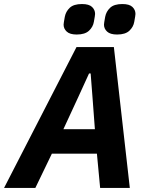

<svg xmlns="http://www.w3.org/2000/svg" viewBox="-55 -931 733 951"><path d="M588 0H441L425 -170H202L120 0H-35L324 -698H509ZM415 -291 403 -451 394 -567H386L333 -451L259 -291ZM325 -760Q291 -760 275.5 -774.5Q260 -789 260 -809Q260 -814 261.5 -822Q263 -830 266 -848Q271 -874 290.5 -892.5Q310 -911 351 -911Q386 -911 401 -896.5Q416 -882 416 -862Q416 -857 414.5 -849Q413 -841 410 -823Q406 -798 386 -779Q366 -760 325 -760ZM525 -760Q491 -760 475.5 -774.5Q460 -789 460 -809Q460 -814 461.5 -822Q463 -830 466 -848Q471 -874 490.5 -892.5Q510 -911 551 -911Q586 -911 601 -896.5Q616 -882 616 -862Q616 -857 614.5 -849Q613 -841 610 -823Q606 -798 586 -779Q566 -760 525 -760Z"/></svg>

Font: IBM Plex Sans
Style: Italic
Weight: 400
Italic angle: -11.31°
Designer: Mike Abbink, Paul van der Laan, Pieter van Rosmalen
Foundry: Bold Monday
Version: Version 3.201